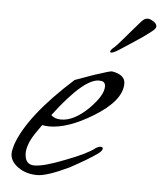

<svg xmlns="http://www.w3.org/2000/svg" viewBox="-41 -493 459 535"><g transform="rotate(5 188.5 -225.5)"><path d="M82 5Q51 5 28.5 -11Q6 -27 6 -49Q6 -57 11 -74Q40 -157 163 -268L213 -286Q261 -302 265 -301Q302 -295 302 -270Q302 -222 225 -175Q156 -133 104 -133Q99 -133 94 -133.5Q89 -134 84 -135Q74 -121 66 -109Q58 -97 53 -86Q45 -67 45 -54Q45 -21 72 -21Q99 -21 159 -45Q217 -67 238 -84Q246 -89 252 -89Q258 -89 258 -84Q257 -78 248 -71Q233 -60 213.5 -48.5Q194 -37 170 -24Q109 5 82 5ZM135 -155Q171 -155 211 -194Q249 -232 249 -257Q249 -271 236 -272Q193 -279 107 -165Q117 -155 135 -155ZM258 -353Q255 -353 255 -355Q255 -359 259.5 -363.5Q264 -368 266 -369Q274 -377 286 -391Q298 -405 310.5 -419.5Q323 -434 330 -442Q335 -448 340 -452Q345 -456 352 -456Q358 -456 367.5 -450Q377 -444 377 -436Q377 -430 363.5 -420Q350 -410 342 -404Q330 -396 312 -384Q294 -372 279 -362.5Q264 -353 258 -353Z"/></g></svg>

Font: Whisper
Style: Regular
Weight: 400
Designer: Robert E. Leuschke
Foundry: Robert E. Leuschke
Version: Version 1.010; ttfautohint (v1.8.4.7-5d5b)